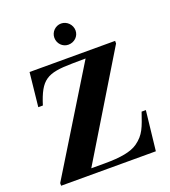

<svg xmlns="http://www.w3.org/2000/svg" viewBox="-155 -989 978 1103"><g transform="rotate(-20 333.5 -438.0)"><path d="M411 -810C411 -846 381 -876 346 -876C311 -876 282 -847 282 -812C282 -776 310 -747 345 -747C382 -747 411 -775 411 -810ZM634 -242H608C579 -157 566 -115 510 -75C469 -46 403 -35 308 -35H225L604 -660V-676H81L59 -469H87C132 -612 173 -636 327 -638L410 -639L28 -16V0H607Z"/></g></svg>

Font: XITS Math
Style: Bold
Weight: 700
Designer: MicroPress Inc., with final additions and corrections provided by Coen Hoffman, Elsevier (retired)
Version: Version 1.105